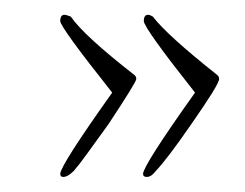

<svg xmlns="http://www.w3.org/2000/svg" viewBox="-20 -226 326 255"><path d="M175 9Q170 9 170 5Q170 -6 239 -103Q171 -189 171 -198Q171 -208 179 -206L183 -204Q192 -192 213.5 -172.5Q235 -153 269 -126Q271 -124 271 -121Q271 -114 234 -61Q203 -16 187 1Q181 9 175 9ZM64 9Q60 9 60 5Q60 -6 129 -103Q60 -190 60 -198Q60 -208 68 -206L74 -204Q91 -179 159 -126Q161 -124 161 -121Q161 -117 124 -61Q108 -39 96.5 -23Q85 -7 78 1Q70 9 64 9Z"/></svg>

Font: Lavishly Yours
Style: Regular
Weight: 400
Designer: Robert E. Leuschke
Foundry: Robert E. Leuschke
Version: Version 1.010; ttfautohint (v1.8.3)